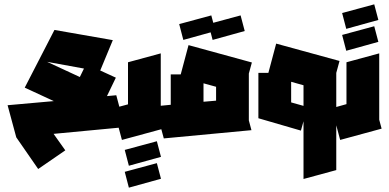

<svg xmlns="http://www.w3.org/2000/svg" viewBox="-20 -638 1794 885"><path d="M55 -5 15 -153 228 -172 94 -234 231 -500 500 -453 442 -313 514 -280 473 -195 516 -199 555 -52 227 -21 281 55 156 141 55 -5ZM197 -353 348 -283 367 -322Z M542 7 503 -139 570 -157V-351L721 -392V-150L748 -49ZM574 126 555 53 703 13 722 85ZM574 227 555 154 703 114 722 186Z M735 0 695 -148 767 -155V-295H813L849 -430L1141 -350L1127 -299V-83L1139 -38ZM918 -254V-169L976 -174V-238ZM960 -454 941 -527 1089 -567 1108 -495ZM825 -454 806 -527 954 -567 973 -495Z M1367 -36 1171 -93V-94V-302H1217L1253 -437L1545 -357L1530 -302V146L1379 187V-79ZM1322 -166 1379 -150V-245L1322 -261Z M1548 7 1509 -139 1577 -158V-351L1728 -392V-86L1739 -45ZM1576 -505 1557 -578 1705 -618 1724 -546ZM1576 -404 1557 -477 1705 -517 1724 -445Z"/></svg>

Font: Blaka
Style: Regular
Weight: 400
Designer: Mohamed Gaber
Foundry: Kief Type Foundry
Version: Version 1.003; ttfautohint (v1.8.4.7-5d5b)